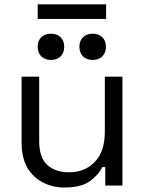

<svg xmlns="http://www.w3.org/2000/svg" viewBox="-20 -834 652 863"><path d="M269.5 8.8Q216.8 8.8 172.9 -13.7Q127.9 -37.1 101.6 -82Q77.1 -127.9 77.1 -193.4Q77.1 -292 77.1 -489.3Q96.7 -489.3 156.2 -489.3Q156.2 -416 156.2 -199.2Q156.2 -126 192.4 -92.8Q228.5 -59.6 291 -59.6Q361.3 -59.6 406.2 -106.4Q451.2 -152.3 451.2 -243.2Q451.2 -325.2 451.2 -489.3Q470.7 -489.3 530.3 -489.3Q530.3 -367.2 530.3 0Q510.7 0 453.1 0Q453.1 -20.5 453.1 -83Q449.2 -83 439.5 -83Q422.9 -47.9 383.8 -19.5Q344.7 8.8 269.5 8.8ZM396.5 -564.5Q371.1 -564.5 353.5 -580.1Q336.9 -596.7 336.9 -624Q336.9 -651.4 353.5 -667Q371.1 -682.6 396.5 -682.6Q422.9 -682.6 439.5 -667Q456.1 -651.4 456.1 -624Q456.1 -596.7 439.5 -580.1Q422.9 -564.5 396.5 -564.5ZM209 -564.5Q182.6 -564.5 166 -580.1Q149.4 -596.7 149.4 -624Q149.4 -651.4 166 -667Q182.6 -682.6 209 -682.6Q235.4 -682.6 252 -667Q268.6 -651.4 268.6 -624Q268.6 -596.7 252 -580.1Q235.4 -564.5 209 -564.5ZM149.4 -749Q149.4 -765.6 149.4 -814.5Q225.6 -814.5 457 -814.5Q457 -797.9 457 -749Q379.9 -749 149.4 -749Z"/></svg>

Font: Kadena Space Grotesk
Style: Regular
Weight: 400
Designer: Florian Karsten
Version: Version 2.000